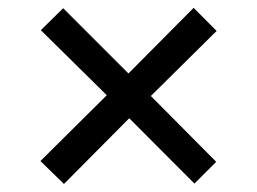

<svg xmlns="http://www.w3.org/2000/svg" viewBox="-20 -587 656 490"><path d="M143.2 -117.5 83.2 -176 252.5 -344 84.2 -510 141.2 -566 307.8 -399.5 474.2 -567 532.8 -508 365 -342 531.8 -174 476.2 -118.5 309.8 -285.2Z"/></svg>

Font: Overpass Mono Light
Style: Regular
Weight: 300
Monospace: yes
Designer: Delve Withrington, Dave Bailey
Foundry: Delve Fonts LLC
Version: Version 4.000